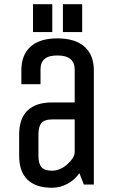

<svg xmlns="http://www.w3.org/2000/svg" viewBox="-20 -865 540 900"><path d="M330.1 -151.9V-305.2H224.1Q188.5 -305.2 174.3 -288.3Q160.2 -271.5 160.2 -234.9V-134.8Q160.2 -98.1 174.3 -81.5Q188.5 -64.9 224.1 -64.9Q261.2 -64.9 294.9 -94.2Q330.1 -126.5 330.1 -151.9ZM419.9 0H373L352.1 -53.2Q329.6 -21.5 295.9 -3.2Q262.2 15.1 224.1 15.1Q147.9 15.1 108.9 -22.7Q69.8 -60.5 69.8 -134.8V-234.9Q69.8 -309.1 108.9 -346.9Q147.9 -384.8 224.1 -384.8H330.1V-539.1Q330.1 -605 249 -605Q208 -605 189 -588.6Q169.9 -572.3 169.9 -539.1V-470.2H80.1V-535.2Q80.1 -607.4 123 -646.2Q166 -685.1 249 -685.1Q332 -685.1 376 -646.2Q419.9 -607.4 419.9 -535.2ZM225.1 -714.8H134.8V-845.2H225.1ZM365.2 -714.8H274.9V-845.2H365.2Z"/></svg>

Font: Unica One
Style: Bold
Weight: 400
Designer: Eduardo Rodriguez Tunni
Foundry: Eduardo Rodriguez Tunni
Version: Version 1.001